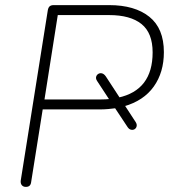

<svg xmlns="http://www.w3.org/2000/svg" viewBox="-20 -725 661 751"><path d="M81 6Q71 6 65.5 -0.5Q60 -7 61 -18L167 -685Q169 -696 174.5 -700.5Q180 -705 190 -705H407Q507 -705 564 -659.5Q621 -614 621 -521Q621 -442 581.5 -386.5Q542 -331 465 -309L466 -316L511 -247Q516 -239 514.5 -231.5Q513 -224 507 -220Q501 -216 493 -217.5Q485 -219 479 -228L428 -305L435 -302Q420 -300 403.5 -298.5Q387 -297 370 -297H147L102 -14Q101 -4 96 1Q91 6 81 6ZM206 -666 154 -336H374Q384 -336 393.5 -336.5Q403 -337 412 -338L417 -321L360 -408Q354 -417 356 -424.5Q358 -432 364.5 -436Q371 -440 379 -438Q387 -436 394 -426L458 -328L442 -343Q577 -372 577 -520Q577 -596 533.5 -631Q490 -666 407 -666Z"/></svg>

Font: Nunito ExtraLight
Style: Italic
Weight: 200
Italic angle: -9°
Designer: Vernon Adams
Foundry: Vernon Adams
Version: Version 3.602